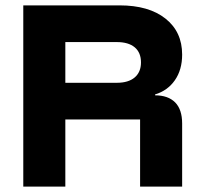

<svg xmlns="http://www.w3.org/2000/svg" viewBox="-20 -695 757 715"><path d="M66.7 0V-675H425Q534.2 -675 596.2 -625.8Q658.3 -576.7 658.3 -491.7Q658.3 -435 631.2 -396.2Q604.2 -357.5 557.5 -343.3V-340Q605.8 -340 632.1 -313.8Q658.3 -287.5 658.3 -235V0H501.7V-250H223.3V0ZM223.3 -386.7H415Q458.3 -386.7 481.7 -406.7Q505 -426.7 505 -462.5Q505 -499.2 481.7 -518.8Q458.3 -538.3 415 -538.3H223.3Z"/></svg>

Font: Funnel Display ExtraBold
Style: Regular
Weight: 800
Designer: NORD ID, Kristian Moeller
Foundry: Dicotype
Version: Version 1.000